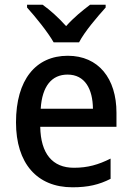

<svg xmlns="http://www.w3.org/2000/svg" viewBox="-20 -879 559 816"><path d="M208 -699H316C339 -744 394 -808 429 -847V-859H363C329 -833 295 -806 261 -768C229 -804 192 -837 161 -859H95V-847C131 -807 183 -743 208 -699ZM268 -642C132 -642 48 -540 48 -359C48 -185 137 -83 288 -83C354 -83 401 -94 450 -119V-205C398 -179 353 -166 294 -166C203 -166 153 -226 151 -340H475V-400C475 -545 399 -642 268 -642ZM267 -562C341 -562 374 -501 375 -417H153C159 -513 200 -562 267 -562Z"/></svg>

Font: Noto Sans Kannada UI SemiCondensed Medium
Style: Regular
Weight: 500
Width: 4
Designer: Jelle Bosma - Monotype Design Team
Foundry: Monotype Imaging Inc.
Version: Version 2.005